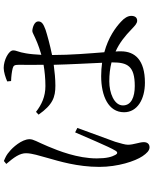

<svg xmlns="http://www.w3.org/2000/svg" viewBox="85 -878 830 1040"><g transform="rotate(-90 500.0 -358.0)"><path d="M132 -739C167 -698 191 -666 190 -630C189 -597 177 -562 164 -514C147 -454 116 -354 116 -235C116 -134 147 -41 174 -1C189 21 204 37 222 37C240 37 250 25 250 6C250 -18 236 -49 236 -80C236 -96 243 -117 252 -149C265 -185 308 -302 327 -354L303 -366C280 -315 225 -181 204 -148C196 -134 187 -136 181 -148C170 -168 162 -196 162 -249C162 -353 203 -456 227 -513C252 -573 266 -591 266 -613C266 -655 220 -706 199 -722C181 -738 171 -742 148 -752ZM682 -164C682 -83 663 -43 554 -43C494 -43 449 -62 449 -107C449 -155 517 -181 579 -181C617 -181 651 -177 682 -169ZM581 -713C608 -712 632 -709 651 -704C665 -700 669 -694 669 -671C669 -645 668 -586 669 -537C634 -531 595 -527 554 -527C497 -527 454 -547 414 -578L399 -564C453 -487 494 -473 556 -473C593 -473 631 -477 669 -482C671 -395 677 -291 680 -220C658 -223 634 -225 608 -225C500 -225 412 -186 412 -101C412 -29 483 12 572 12C695 12 742 -42 742 -118C742 -127 742 -136 741 -147C788 -126 826 -95 862 -60C881 -42 893 -30 908 -30C925 -30 934 -42 934 -62C934 -81 922 -100 902 -118C871 -147 818 -186 737 -208C731 -285 722 -388 722 -491C780 -503 830 -517 858 -526C891 -538 904 -547 904 -566C904 -586 873 -597 852 -598C843 -598 830 -588 788 -571C773 -565 751 -557 723 -549C725 -582 727 -610 731 -632C738 -676 747 -682 747 -702C747 -726 694 -753 652 -753C630 -753 600 -743 579 -734Z"/></g></svg>

Font: Source Han Serif
Style: Regular
Weight: 400
Designer: Ryoko NISHIZUKA 西塚涼子 (kana & ideographs); Frank Grießhammer (Latin, Greek & Cyrillic); Wenlong ZHANG 张文龙 (bopomofo); San
Foundry: Adobe Systems Incorporated
Version: Version 1.001;PS 1.001;hotconv 16.6.54;makeotf.lib2.5.65590